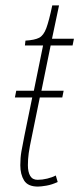

<svg xmlns="http://www.w3.org/2000/svg" viewBox="-20 -679 293 709"><path d="M120 10Q83 10 69 -12.5Q55 -35 55 -69Q55 -96 59 -119.5Q63 -143 70 -177L99 -319H35L40 -344H105L139 -511H72L74 -529Q108 -531 124.5 -539.5Q141 -548 151 -575Q161 -602 173 -659H198L172 -536H253L248 -511H167L133 -344H215L210 -319H127L98 -177Q89 -135 86 -113Q83 -91 83 -69Q83 -44 91.5 -29.5Q100 -15 119 -15Q136 -15 154.5 -19.5Q173 -24 186 -31L193 -7Q172 3 151.5 6.5Q131 10 120 10Z"/></svg>

Font: Noto Serif ExtraCondensed Thin
Style: Italic
Weight: 100
Width: 2
Italic angle: -12°
Designer: Monotype Design Team
Foundry: Monotype Imaging Inc.
Version: Version 2.013